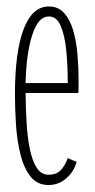

<svg xmlns="http://www.w3.org/2000/svg" viewBox="-20 -546 286 578"><path d="M126 11Q92.5 11 72.2 -14.2Q52 -39.5 41.8 -80.2Q31.5 -121 28.2 -169Q25 -217 25 -262.5Q25 -389 51 -457.8Q77 -526.5 127 -526.5Q156 -526.5 173.8 -506Q191.5 -485.5 200.8 -452.8Q210 -420 213.2 -381.8Q216.5 -343.5 216.5 -308Q216.5 -297 216.5 -286.5Q216.5 -276 216 -266H57Q57.5 -220.5 60 -176.8Q62.5 -133 69.8 -97.5Q77 -62 90.5 -41Q104 -20 126 -20Q152.5 -20 166 -37.2Q179.5 -54.5 183.5 -70L210.5 -59Q203.5 -30.5 180.2 -9.8Q157 11 126 11ZM127 -496.5Q95 -496.5 77 -440.5Q59 -384.5 57 -296H184Q184 -348 179.5 -393.8Q175 -439.5 162.8 -468Q150.5 -496.5 127 -496.5Z"/></svg>

Font: Imbue 10pt Thin
Style: Regular
Weight: 100
Designer: Tyler Finck
Foundry: Etcetera Type Company
Version: Version 1.102; ttfautohint (v1.8.3)